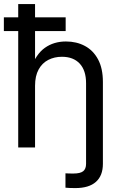

<svg xmlns="http://www.w3.org/2000/svg" viewBox="-24 -748 611 974"><path d="M358.4 206.1Q342.3 206.1 329.6 205.6Q316.9 205.1 308.1 204.1V131.3Q315.4 131.8 328.4 132.1Q341.3 132.3 348.1 132.3Q383.3 132.3 397.9 120.6Q412.6 108.9 412.6 83V0H498V83Q498 143.1 462.6 174.6Q427.2 206.1 358.4 206.1ZM153.8 -313V0H68.4V-727.5H153.8V-400.9H132.8Q158.2 -473.1 203.6 -505.4Q249 -537.6 310.5 -537.6Q364.3 -537.6 406.7 -514.9Q449.2 -492.2 473.6 -446.5Q498 -400.9 498 -332V0H412.6V-325.7Q412.6 -390.6 380.4 -425.3Q348.1 -460 290 -460Q252 -460 220.9 -444.1Q189.9 -428.2 171.9 -395.5Q153.8 -362.8 153.8 -313ZM-4.4 -590.3V-660.2H309.1V-590.3Z"/></svg>

Font: Inter 24pt
Style: Regular
Weight: 400
Designer: Rasmus Andersson
Foundry: rsms
Version: Version 4.001;git-66647c0bb